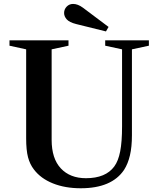

<svg xmlns="http://www.w3.org/2000/svg" viewBox="-20 -972 826 1002"><path d="M401.5 10.5Q319.5 10.5 256 -15Q192.5 -40.5 157 -87.5Q136 -114.5 126.2 -151.5Q116.5 -188.5 116.5 -250V-714.5L29.5 -733.5V-761.5H337.5V-733.5L249.5 -714.5V-242Q249.5 -144.5 297.5 -93.2Q345.5 -42 428.5 -42Q531.5 -42 576.5 -103.5Q597.5 -132 607.2 -182Q617 -232 617 -313.5V-714.5L529 -733.5V-761.5H757V-733.5L668.5 -714.5V-265.5Q668.5 -205.5 658.2 -161.5Q648 -117.5 627.5 -85.5Q563 10.5 401.5 10.5ZM533 -808 377.5 -846.5Q342 -855.5 328.2 -871Q314.5 -886.5 314.5 -904Q314.5 -923.5 328 -937.5Q341.5 -951.5 361.5 -951.5Q386 -951.5 412.5 -932L546.5 -831.5Z"/></svg>

Font: Libre Caslon Text Medium
Style: Regular
Weight: 500
Designer: Pablo Impallari, Rodrigo Fuenzalida, Katja Schimmel
Foundry: Pablo Impallari, Rodrigo Fuenzalida
Version: Version 2.000